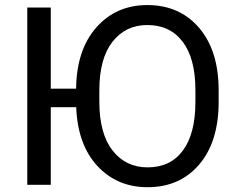

<svg xmlns="http://www.w3.org/2000/svg" viewBox="-20 -741 934 770"><path d="M856.9 -333Q856.9 -172.9 779.1 -81.5Q701.2 9.8 571.8 9.8Q449.7 9.8 370.6 -75.4Q291.5 -160.6 285.6 -311H183.6V0H89.4V-710.9H183.6V-385.3H285.2Q287.1 -541.5 366.5 -631.1Q445.8 -720.7 570.8 -720.7Q700.2 -720.7 778.6 -629.2Q856.9 -537.6 856.9 -377.9ZM763.7 -378.9Q763.7 -505.9 712.9 -573.2Q662.1 -640.6 570.8 -640.6Q483.4 -640.6 430.9 -573.2Q378.4 -505.9 378.4 -378.9V-333Q378.4 -205.1 431.4 -137.5Q484.4 -69.8 571.8 -69.8Q663.6 -69.8 713.6 -137.5Q763.7 -205.1 763.7 -333Z"/></svg>

Font: Roboto21382017
Style: Regular
Weight: 400
Designer: Christian Robertson
Foundry: Google
Version: Version 2.138; 2017